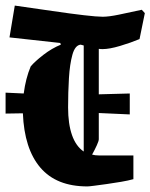

<svg xmlns="http://www.w3.org/2000/svg" viewBox="-24 -657 539 688"><path d="M495 -610 476 -517Q445 -504 406.5 -492.5Q368 -481 343 -481Q336 -481 330 -482V-319L441 -322V-247L330 -252V-158Q330 -152 323 -136.5Q316 -121 306 -103Q317 -100 330 -100H454V-15Q436 -10 410 -5.5Q384 -1 358.5 2.5Q333 6 314 8.5Q295 11 289 11Q178 11 120.5 -56.5Q63 -124 58 -251L-4 -250V-325L61 -322Q68 -376 86 -419Q101 -437 131.5 -460.5Q162 -484 194 -497L192 -503L10 -523L29 -637Q100 -627 164.5 -617.5Q229 -608 276.5 -602.5Q324 -597 344 -597Q366 -597 402 -604.5Q438 -612 484 -622ZM220 -272Q220 -213 234 -173Q248 -133 276 -114V-494Q270 -496 265 -497Q245 -495 235.5 -461Q226 -427 223 -376.5Q220 -326 220 -272Z"/></svg>

Font: Grenze Gotisch ExtraBold
Style: Regular
Weight: 800
Designer: Renata Polastri
Foundry: Omnibus-Type
Version: Version 1.001